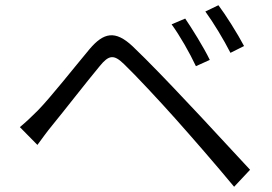

<svg xmlns="http://www.w3.org/2000/svg" viewBox="-20 -746 1040 734"><path d="M688 -675 636 -653C668 -609 705 -544 729 -493L782 -517C759 -565 712 -640 688 -675ZM815 -726 765 -702C797 -658 835 -595 861 -544L913 -570C889 -616 841 -692 815 -726ZM56 -260 123 -192C138 -212 159 -242 179 -266C225 -322 311 -433 361 -493C396 -536 415 -539 454 -501C498 -459 591 -359 649 -294C714 -221 803 -119 875 -32L936 -97C859 -179 760 -288 692 -359C634 -421 547 -512 487 -569C420 -632 376 -621 323 -559C262 -486 173 -373 125 -324C99 -298 81 -281 56 -260Z"/></svg>

Font: Noto Sans HK DemiLight
Style: Regular
Weight: 350
Designer: Ryoko NISHIZUKA 西塚涼子 (kana, bopomofo & ideographs); Paul D. Hunt (Latin, Greek & Cyrillic); Sandoll Communications 산돌커뮤니
Foundry: Adobe
Version: Version 2.004;hotconv 1.0.118;makeotfexe 2.5.65603